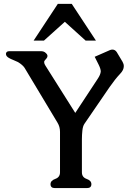

<svg xmlns="http://www.w3.org/2000/svg" viewBox="-20 -959 707 989"><path d="M276.4 -326.7 106.4 -609.9Q96.7 -624.5 72.8 -639.2Q60.1 -645.5 47.4 -650.4Q34.7 -655.3 25.9 -660.6Q18.6 -664.6 14.2 -670.4Q10.7 -675.8 10.7 -680.7V-683.1Q12.7 -695.3 27.8 -695.3H193.4Q202.6 -695.3 210.4 -690.4Q217.3 -685.5 221.7 -679.7Q224.6 -674.8 224.6 -670.4Q224.6 -664.1 219.2 -657.7Q215.8 -653.3 211.9 -649.2Q208 -645 207.5 -641.1V-638.7Q207.5 -630.4 213.9 -621.1L367.7 -377.4L483.4 -553.2Q496.6 -573.2 498.5 -587.4Q499 -588.9 499 -590.8Q499 -603.5 488.8 -624.5L467.8 -666.5L546.9 -701.2Q553.2 -703.6 559.1 -703.6Q572.8 -703.6 581.5 -690.4L611.3 -640.6Q617.7 -629.4 617.7 -618.2Q617.7 -598.1 598.6 -578.6Q573.2 -551.8 544.4 -510.3L414.6 -320.8Q406.7 -309.1 404.3 -286.4Q401.9 -263.7 401.9 -242.7V-71.3Q401.9 -45.9 426.3 -37.4Q450.7 -28.8 450.7 -10.3Q450.7 9.8 428.2 9.8H262.7Q240.2 9.8 240.2 -10.3Q240.2 -28.8 264.6 -37.4Q289.1 -45.9 289.1 -71.3V-279.8Q289.1 -306.2 276.4 -326.7ZM153.3 -750 277.8 -939H349.6L474.1 -750H420.9L314 -846.7L206.5 -750Z"/></svg>

Font: Caudex
Style: Bold
Weight: 700
Version: Version 1.01